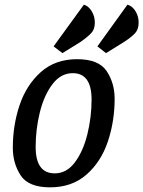

<svg xmlns="http://www.w3.org/2000/svg" viewBox="-20 -784 615 824"><path d="M472 -360Q472 -264 443 -177Q414 -90 351.5 -35Q289 20 195 20Q102 20 68.5 -31.5Q35 -83 35 -150Q35 -246 64 -332.5Q93 -419 155 -474.5Q217 -530 311 -530Q404 -530 438 -478.5Q472 -427 472 -360ZM133 -153Q133 -40 215 -40Q266 -40 301.5 -87.5Q337 -135 355 -208Q373 -281 373 -357Q373 -470 292 -470Q241 -470 205 -422.5Q169 -375 151 -302Q133 -229 133 -153ZM387 -687Q387 -659 372.5 -643Q358 -627 327 -605L248 -556L210 -585L340 -764Q360 -758 373.5 -736Q387 -714 387 -687ZM575 -687Q575 -659 560.5 -642.5Q546 -626 514 -605L435 -556L398 -585L527 -764Q548 -758 561.5 -736Q575 -714 575 -687Z"/></svg>

Font: Sansita Light Italic
Style: Regular
Weight: 300
Italic angle: -11°
Designer: Pablo Cosgaya
Foundry: Omnibus-Type
Version: Version 1.006